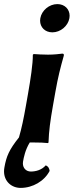

<svg xmlns="http://www.w3.org/2000/svg" viewBox="-45 -696 377 938"><path d="M197.5 139C195.8 126 190.5 116 178.2 112C158.7 134.8 128.9 142 105.9 142C82.1 142 66.8 124.8 66.8 102.2C66.8 99.2 67 96.1 67.6 93C71.1 72.9 78.3 35.9 100.4 0.1C105.2 0.1 110.4 0 116 0C150 0 171.1 1 189.4 3L192 0C194 -57 200.3 -104 213.7 -180L225.4 -246C238.6 -321 249.9 -364 266.7 -424C268 -431 265.5 -434 259.5 -434C245.4 -432 217.6 -429 189.6 -429C163.6 -429 136.6 -430.7 119.1 -432L115.4 -428C115.9 -385 104.6 -310 91.4 -235L81.7 -180C70.5 -116.4 60.9 -70.1 47.6 -24.6C-0.2 35.4 -13.9 67.3 -23.5 122C-24.7 128.6 -25.3 135 -25.3 141.1C-25.3 191 12.2 222 55.8 222C114.8 222 171.6 189 197.5 139ZM152 -607C151.3 -602.9 150.9 -598.9 150.9 -595.1C150.9 -562.7 175.1 -538 210.8 -538C250.8 -538 287.3 -569 294 -607C294.7 -611.1 295.1 -615.1 295.1 -618.9C295.1 -651.3 270.9 -676 235.2 -676C195.2 -676 158.7 -645 152 -607Z"/></svg>

Font: Linux Biolinum O 
Style: Bold Italic
Weight: 700
Designer: Philipp H. Poll
Foundry: Philipp H. Poll
Version: Version 1.3.2